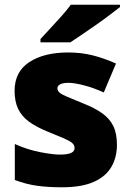

<svg xmlns="http://www.w3.org/2000/svg" viewBox="-20 -786 557 816"><path d="M477 -170Q477 -118 453.5 -77Q430 -36 378.5 -13Q327 10 243 10Q184 10 137.5 3.5Q91 -3 43 -21V-174Q96 -150 150 -139.5Q204 -129 235 -129Q267 -129 282 -136Q297 -143 297 -157Q297 -169 287 -178Q277 -187 251.5 -198Q226 -209 179 -228Q133 -247 102.5 -269.5Q72 -292 57 -323.5Q42 -355 42 -400Q42 -481 104.5 -522Q167 -563 270 -563Q325 -563 373 -551Q421 -539 473 -516L421 -393Q380 -412 338 -423Q296 -434 271 -434Q249 -434 236.5 -428Q224 -422 224 -411Q224 -401 232.5 -393Q241 -385 265 -375Q289 -365 335 -346Q383 -327 414.5 -304.5Q446 -282 461.5 -250.5Q477 -219 477 -170ZM490 -756Q472 -742 445 -721.5Q418 -701 387 -679.5Q356 -658 327.5 -638.5Q299 -619 279 -606H152V-620Q169 -639 193 -664.5Q217 -690 241 -717Q265 -744 281 -766H490Z"/></svg>

Font: Noto Sans Devanagari Black
Style: Regular
Weight: 900
Version: Version 2.003